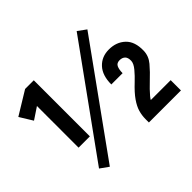

<svg xmlns="http://www.w3.org/2000/svg" viewBox="-165 -953 1203 1203"><g transform="rotate(-45 437.0 -351.0)"><path d="M131 -200V-569L53 -517L0 -603L154 -697H231V-200ZM185 23 129 -17 639 -725 694 -685ZM554 0V-29Q554 -62 563 -93.5Q572 -125 597 -161Q622 -197 669 -241Q699 -269 723.5 -298.5Q748 -328 749 -351Q750 -380 736.5 -393Q723 -406 700 -406Q674 -406 665 -386.5Q656 -367 656 -335H556Q556 -415 596 -458Q636 -501 700 -501Q766 -501 808.5 -461Q851 -421 849 -341Q848 -295 816.5 -257.5Q785 -220 738 -176Q723 -162 706 -144.5Q689 -127 677 -112.5Q665 -98 662 -91H838V0Z"/></g></svg>

Font: Zen Kaku Gothic New Black
Style: Regular
Weight: 900
Designer: Yoshimichi Ohira
Foundry: Positype
Version: Version 1.001